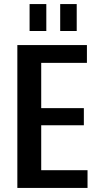

<svg xmlns="http://www.w3.org/2000/svg" viewBox="-20 -921 485 941"><path d="M156 -87H409V0H65V-700H406V-613H156L182 -682V-344L156 -391H391V-307H156L182 -354V-18ZM207 -901V-769H125V-901ZM356 -901V-769H275V-901Z"/></svg>

Font: Pathway Extreme Condensed SemiBold
Style: Regular
Weight: 600
Width: 3
Version: Version 1.001;gftools[0.9.26]